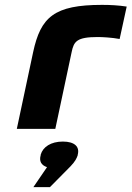

<svg xmlns="http://www.w3.org/2000/svg" viewBox="-20 -529 540 788"><path d="M381 -377C400 -377 439 -375 471 -369L500 -502C468 -507 434 -509 399 -509C202 -509 147 -459 116 -315L49 0H207L274 -315C283 -359 295 -377 381 -377ZM117 239H185L270 153C289 133 295 120 299 108V106C308 73 286 52 238 52C189 52 156 74 147 106V108C140 132 149 149 173 157Z"/></svg>

Font: LT Wave Text Black Italic
Style: Regular
Weight: 900
Designer: Daniel Lyons
Version: Version 2.5 (Glyphs App)